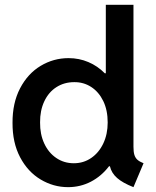

<svg xmlns="http://www.w3.org/2000/svg" viewBox="-20 -772 652 800"><path d="M438 -79.1H434.1Q402.8 -38.1 358.9 -15.1Q314.9 7.8 263.7 7.8Q202.6 7.8 149.2 -24.2Q95.7 -56.2 63.7 -116.9Q31.7 -177.7 32.2 -260.3Q31.7 -342.8 63.7 -404.1Q95.7 -465.3 149.4 -497.6Q203.1 -529.8 265.6 -529.8Q309.6 -529.8 348.1 -513.4Q386.7 -497.1 416.5 -466.8H420.9V-752H536.1V-160.6Q536.1 -139.6 539.8 -127.2Q543.5 -114.7 552.2 -106.7Q561 -98.6 578.1 -91.8L536.1 7.8Q491.2 -9.8 467.8 -30.5Q444.3 -51.3 438 -79.1ZM428.7 -261.7Q428.7 -313 410.2 -351.1Q391.6 -389.2 359.9 -409.7Q328.1 -430.2 289.1 -429.7Q247.6 -429.7 215.1 -408.9Q182.6 -388.2 164.6 -349.9Q146.5 -311.5 147 -261.7Q146.5 -212.9 164.3 -174.3Q182.1 -135.7 214.4 -113.8Q246.6 -91.8 287.6 -91.8Q328.1 -91.8 360.1 -113.8Q392.1 -135.7 410.4 -174.3Q428.7 -212.9 428.7 -261.7Z"/></svg>

Font: Reddit Sans SemiBold
Style: Regular
Weight: 600
Designer: Stephen Hutchings
Foundry: Reddit
Version: Version 1.013